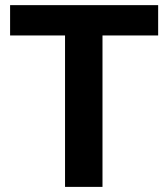

<svg xmlns="http://www.w3.org/2000/svg" viewBox="-20 -731 659 751"><path d="M598.6 -592.3H380.9V0H234.4V-592.3H19.5V-710.9H598.6Z"/></svg>

Font: Roboto
Style: Bold
Weight: 700
Designer: Google
Version: Version 2.134; 2016; ttfautohint (v1.6)